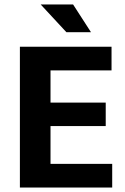

<svg xmlns="http://www.w3.org/2000/svg" viewBox="-20 -839 559 859"><path d="M69 -630H479V-524H206V-380H453V-275H206V-106H482V0H69ZM162 -819H307L387 -695H277Z"/></svg>

Font: Mukta Mahee
Style: Bold
Weight: 700
Designer: Shuchita Grover, Noopur Datye, Girish Dalvi, Yashodeep Gholap
Foundry: Ek Type
Version: Version 2.538;PS 1.000;hotconv 16.6.51;makeotf.lib2.5.65220;